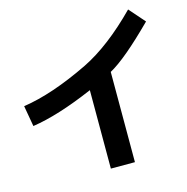

<svg xmlns="http://www.w3.org/2000/svg" viewBox="-99 -701 822 843"><g transform="rotate(-15 312.5 -279.5)"><path d="M5.9 -315.4Q137.7 -335 308.6 -418Q427.7 -476.6 556.6 -607.4L619.1 -536.1Q484.4 -401.4 412.1 -362.3V47.9H302.7V-308.6Q139.6 -238.3 22.5 -220.7Z"/></g></svg>

Font: RobotoJAA
Style: Medium
Weight: 500
Version: Version 2.05; 2016-11-05